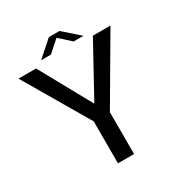

<svg xmlns="http://www.w3.org/2000/svg" viewBox="-182 -921 996 1053"><g transform="rotate(-30 315.5 -394.5)"><path d="M260.3 0H362.3V-265.2L602.5 -675H491.2L312 -348.7H311.3L131.5 -675H20.1L260.3 -265.7ZM177.8 -700.3H240.4L312.5 -764.8L384.2 -700.3H446.2L345.3 -789H278.5Z"/></g></svg>

Font: Anybody Thin
Style: Regular
Weight: 100
Designer: Tyler Finck
Foundry: Etcetera Type Company
Version: Version 1.114;gftools[0.9.25]